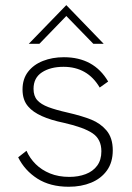

<svg xmlns="http://www.w3.org/2000/svg" viewBox="-20 -723 516 750"><path d="M248.5 6.5Q176 6.5 126.2 -25.2Q76.5 -57 51 -108.5L83.5 -134Q96.5 -104.5 119.5 -81.8Q142.5 -59 175.5 -45.5Q208.5 -32 251 -32Q286 -32 314.5 -42.8Q343 -53.5 359.5 -75.8Q376 -98 376 -132Q376 -179 341.8 -202.2Q307.5 -225.5 230.5 -243Q126 -264.5 90.5 -306.5Q68 -331.5 68 -373.5Q68 -414.5 89.5 -442.5Q111 -470.5 147.8 -485Q184.5 -499.5 229.5 -499.5Q347 -499.5 402.5 -404.5L369.5 -381Q322 -462 228 -462Q177 -462 144 -440.5Q111 -419 111 -376Q111 -348 125.5 -331.8Q140 -315.5 169.2 -304.5Q198.5 -293.5 243 -283.5Q301.5 -270 337 -255.5Q372.5 -241 395.5 -214Q420.5 -185 420.5 -136Q420.5 -89 397.8 -57.2Q375 -25.5 336.2 -9.5Q297.5 6.5 248.5 6.5ZM385 -552H344.5L239 -660.5L134 -552H92.5L239 -703Z"/></svg>

Font: Acari Sans Neue Light
Style: Regular
Weight: 300
Designer: Alfredo Marco Pradil (font), Cristiano Sobral (main changes)
Foundry: Hanken Design Co. (font), Cristiano Sobral (main changes)
Version: Version 2.459;March 19, 2022;FontCreator 14.0.0.2808 64-bit;